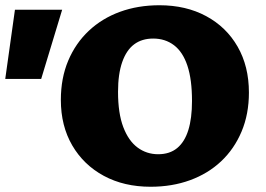

<svg xmlns="http://www.w3.org/2000/svg" viewBox="-26 -695 1015 732"><path d="M548 17Q447 17 370 -24.5Q293 -66 249.5 -140.5Q206 -215 206 -314Q206 -397 234 -463.5Q262 -530 312.5 -577.5Q363 -625 431.5 -650Q500 -675 582 -675Q683 -675 760 -633.5Q837 -592 880 -517Q923 -442 923 -342Q923 -260 895 -193.5Q867 -127 817 -80Q767 -33 698.5 -8Q630 17 548 17ZM577 -107Q621 -107 649.5 -130.5Q678 -154 692 -199Q706 -244 706 -310Q706 -392 688.5 -444.5Q671 -497 637.5 -522.5Q604 -548 558 -548Q515 -548 485.5 -526Q456 -504 440 -458.5Q424 -413 424 -345Q424 -263 444 -210.5Q464 -158 498.5 -132.5Q533 -107 577 -107ZM131 -394H-6L31 -658H211Z"/></svg>

Font: Ysabeau Infant Black
Style: Regular
Weight: 900
Designer: Christian Thalmann (Catharsis Fonts)
Version: Version 2.001;gftools[0.9.30]; featfreeze: ss01,ss02,lnum